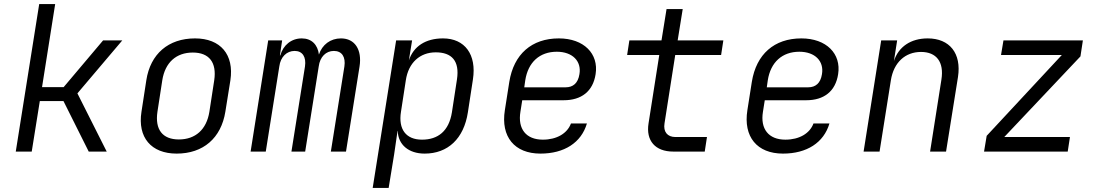

<svg xmlns="http://www.w3.org/2000/svg" viewBox="-20 -750 5440 950"><path d="M58 0H137L177 -250H294L419 0H508L363 -288L585 -550H490L295 -319H188L253 -730H174Z M854 10C986 10 1074 -67 1095 -197L1120 -353C1139 -480 1071 -560 945 -560C813 -560 724 -483 704 -353L680 -197C660 -70 728 10 854 10ZM865 -60C784 -60 746 -109 759 -197L783 -353C797 -441 852 -490 934 -490C1015 -490 1053 -441 1040 -353L1016 -197C1002 -109 947 -60 865 -60Z M1220 0H1295L1362 -421C1368 -469 1399 -498 1438 -498C1477 -498 1496 -468 1489 -421L1422 0H1490L1557 -421C1563 -469 1593 -498 1632 -498C1672 -498 1691 -468 1684 -421L1617 0H1692L1759 -421C1772 -504 1736 -560 1667 -560C1615 -560 1574 -529 1558 -480C1552 -529 1522 -560 1473 -560C1422 -560 1381 -527 1367 -476H1365L1376 -550H1307Z M1824 180H1903L1930 15L1947 -102H1948C1950 -34 2002 10 2081 10C2196 10 2275 -64 2295 -194L2320 -357C2339 -480 2280 -560 2172 -560C2086 -560 2026 -521 2003 -451L2019 -550H1940ZM2068 -59C1989 -59 1950 -110 1964 -197L1988 -353C2001 -440 2058 -491 2136 -491C2215 -491 2255 -449 2241 -357L2216 -194C2201 -101 2147 -59 2068 -59Z M2654 10C2772 10 2856 -44 2884 -139H2805C2787 -90 2735 -59 2666 -59C2583 -59 2541 -112 2555 -197L2564 -254H2769C2857 -254 2914 -298 2927 -383C2943 -484 2869 -560 2745 -560C2611 -560 2522 -482 2500 -345L2478 -205C2457 -73 2526 10 2654 10ZM2574 -318 2579 -353C2593 -442 2650 -494 2735 -494C2813 -494 2858 -447 2847 -383C2840 -338 2815 -318 2779 -318Z M3311 0H3467L3478 -72H3322C3282 -72 3261 -98 3268 -140L3321 -478H3548L3559 -550H3333L3358 -705H3278L3253 -550H3094L3083 -478H3242L3189 -140C3175 -54 3222 0 3311 0Z M3854 10C3972 10 4056 -44 4084 -139H4005C3987 -90 3935 -59 3866 -59C3783 -59 3741 -112 3755 -197L3764 -254H3969C4057 -254 4114 -298 4127 -383C4143 -484 4069 -560 3945 -560C3811 -560 3722 -482 3700 -345L3678 -205C3657 -73 3726 10 3854 10ZM3774 -318 3779 -353C3793 -442 3850 -494 3935 -494C4013 -494 4058 -447 4047 -383C4040 -338 4015 -318 3979 -318Z M4253 0H4332L4388 -353C4402 -441 4459 -493 4537 -493C4613 -493 4652 -444 4638 -356L4582 0H4661L4720 -369C4738 -486 4679 -560 4570 -560C4487 -560 4426 -519 4403 -448L4419 -550H4340Z M4849 0H5263L5274 -72H4949L5326 -471L5338 -550H4945L4933 -478H5234L4862 -78Z"/></svg>

Font: JetBrains Mono Light
Style: Italic
Weight: 336
Italic angle: -9°
Monospace: yes
Designer: Philipp Nurullin, Konstantin Bulenkov
Foundry: JetBrains
Version: Version 2.305